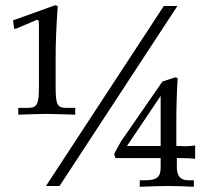

<svg xmlns="http://www.w3.org/2000/svg" viewBox="-20 -712 789 735"><path d="M595 -107V-71C595 -34 580 -22 536 -22H515V3C569 1 595 0 622 0C655 0 678 1 722 3V-22H701C671 -22 657 -38 657 -71V-107C696 -107 709 -106 727 -104V-155C707 -153 695 -152 686 -152C681 -152 677 -153 674 -153H655V-230C655 -299 656 -341 660 -413L651 -416L602 -400L444 -172C429 -146 426 -140 417 -122L422 -107ZM595 -153H466L595 -345ZM208 0 659 -689H607L156 0ZM268 -273V-299H235C199 -299 193 -311 193 -379V-485C193 -550 195 -599 201 -689L191 -692L30 -634L34 -602H41L121 -636H124C128 -635 129 -631 129 -617V-379C129 -312 122 -299 86 -299H50V-273C71 -274 145 -276 156 -276C167 -276 246 -274 268 -273Z"/></svg>

Font: Asana Math
Style: Regular
Weight: 400
Version: Version 000.958